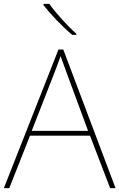

<svg xmlns="http://www.w3.org/2000/svg" viewBox="-20 -1023 617 992"><path d="M235 -1003H205V-996C240 -951 300 -887 353 -843H374V-849C329 -889 264 -960 235 -1003ZM549 -51H577L307 -767H282L0 -51H28L135 -322H445ZM325 -645 435 -347H144L260 -644C270 -671 283 -703 293 -733C306 -696 317 -668 325 -645Z"/></svg>

Font: Noto Sans Tamil UI Thin
Style: Regular
Weight: 100
Designer: Jelle Bosma - Monotype Design Team
Foundry: Monotype Imaging Inc.
Version: Version 2.004